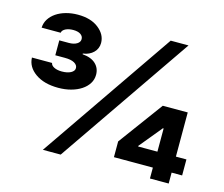

<svg xmlns="http://www.w3.org/2000/svg" viewBox="-103 -871 1177 1008"><g transform="rotate(15 485.5 -366.5)"><path d="M755.7 -386.4H891.3V-146.3H948.5V-59.3H891.3V0H789.4V-59.3H577.8V-144.9ZM136 -453.1Q138.1 -439.3 155 -431.1Q171.9 -422.9 196.7 -422.9Q211.3 -422.9 223.5 -425.4Q235.8 -427.9 244.9 -432.7Q253.9 -437.5 259.1 -444.1Q264.2 -450.6 264.2 -459.2Q264.2 -475.5 246.3 -486Q228.3 -496.4 193.9 -496.4H142V-577.4H193.9Q220.5 -577.4 237 -587.4Q253.6 -597.3 253.6 -613.6Q253.6 -629.6 239.2 -639.4Q224.8 -649.1 199.2 -649.1Q187.5 -649.1 177 -647Q166.5 -644.9 158.2 -640.8Q149.9 -636.7 144.7 -631Q139.6 -625.4 138.5 -617.9H35.2Q36.2 -643.5 49.5 -664.6Q62.9 -685.7 85.4 -701Q108 -716.3 138 -724.6Q168 -733 202.4 -733Q273.1 -733 315 -699.9Q357.6 -666.5 357.6 -620.4Q357.6 -605.1 351.9 -591.8Q346.2 -578.5 335.9 -568.4Q325.6 -558.2 311.3 -551.5Q296.9 -544.7 279.1 -542.6V-538.7Q326.3 -534.8 350.9 -511.5Q375.4 -488.3 375.4 -452.4Q375.4 -426.5 361.9 -405Q348.4 -383.5 324.9 -368.1Q301.5 -352.6 269.5 -343.9Q237.6 -335.2 200.3 -335.2Q122.9 -335.2 75.3 -369Q28.4 -402.3 26.6 -453.1ZM707.4 -727.3H804.3L304.3 0H207.4ZM686.1 -146.3H790.8V-272.4H786.9L686.1 -149.9Z"/></g></svg>

Font: Inter P Extra Bold
Style: Regular
Weight: 800
Designer: Rasmus Andersson
Foundry: rsms
Version: Version 3.018;git-588b23468